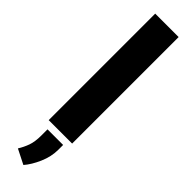

<svg xmlns="http://www.w3.org/2000/svg" viewBox="-341 -730 956 956"><g transform="rotate(45 137.5 -251.5)"><path d="M220.2 -750V0H55.2V-750ZM193.4 36.6V70.3Q193.4 119.1 172.1 167.7Q150.9 216.3 124 247.1L46.4 208Q62.5 182.1 73 153.1Q83.5 124 83.5 79.6V36.6Z"/></g></svg>

Font: Vazirmatn FD Black
Style: Regular
Weight: 900
Designer: Saber Rastikerdar
Foundry: Saber Rastikerdar
Version: Version 33.003